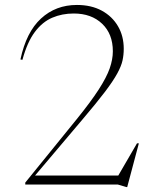

<svg xmlns="http://www.w3.org/2000/svg" viewBox="-20 -745 640 775"><path d="M540.5 -166.5 493.5 10H489.5L456 0H82V-8L288.5 -262.5Q346 -333.5 378 -383Q410 -432.5 422.8 -469Q435.5 -505.5 435.5 -538Q435.5 -608 392.2 -649.2Q349 -690.5 277.5 -690.5Q230.5 -690.5 190.8 -673.5Q151 -656.5 120.5 -615.8Q90 -575 70.5 -503.5L62.5 -505Q86 -615.5 145.5 -670.2Q205 -725 290.5 -725Q348.5 -725 390.8 -702Q433 -679 456.2 -639.2Q479.5 -599.5 479.5 -548Q479.5 -523.5 474.5 -500.8Q469.5 -478 453.2 -448.2Q437 -418.5 403.8 -374.5Q370.5 -330.5 313.5 -263.5L121.5 -36.5H457.5L533 -166.5Z"/></svg>

Font: Newsreader Display ExtraLight
Style: Regular
Weight: 275
Designer: Hugues Gentile
Foundry: Production Type
Version: Version 1.001